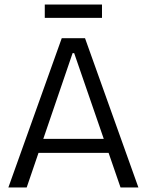

<svg xmlns="http://www.w3.org/2000/svg" viewBox="-20 -829 650 849"><path d="M17 0 253 -660H356L592 0H513L308 -594H301L98 0ZM121 -153V-215H497V-153ZM178 -750V-809H431V-750Z"/></svg>

Font: Bricolage Grotesque 72pt Light
Style: Regular
Weight: 300
Designer: Mathieu Triay
Foundry: Atelier Triay
Version: Version 1.001;gftools[0.9.33.dev8+g029e19f]